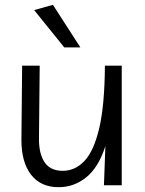

<svg xmlns="http://www.w3.org/2000/svg" viewBox="-20 -770 601 798"><path d="M224 8Q149 8 109 -44Q69 -96 69 -188L72 -497H145L142 -197Q141 -132 165 -96Q189 -60 241 -60Q292 -60 331 -101Q370 -142 392.5 -237.5Q415 -333 416 -497H486V0H412L418 -163Q390 -75 339 -33.5Q288 8 224 8ZM247 -573 122 -728 200 -750 314 -573Z"/></svg>

Font: LivvicRegular
Style: Regular
Weight: 400
Designer: Jacques Le Bailly, Baron von Fonthausen
Version: Version 1.001; ttfautohint (v1.8.2)